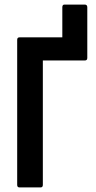

<svg xmlns="http://www.w3.org/2000/svg" viewBox="-20 -818 419 838"><path d="M65 0Q55 0 55 -11V-644Q55 -655 65 -655H252V-786Q252 -798 261 -798H350Q361 -798 361 -786V-565Q361 -554 350 -554H167V-11Q167 0 157 0Z"/></svg>

Font: Sofia Sans Condensed
Style: Bold
Weight: 700
Designer: Botio Nikoltchev, Ani Petrova
Foundry: lettersoup
Version: Version 4.101; ttfautohint (v1.8.4.7-5d5b)